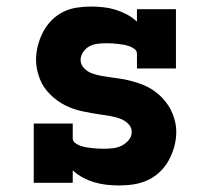

<svg xmlns="http://www.w3.org/2000/svg" viewBox="-20 -558 640 586"><path d="M344 8Q325 8 306 6Q287 4 268.5 -1.5Q250 -7 233 -16Q216 -25 202 -38V0H83V-181H202V-136Q202 -127 209.5 -121.5Q217 -116 225.5 -113Q234 -110 243 -108.5Q252 -107 260.5 -106Q269 -105 278 -104.5Q287 -104 296 -104Q310 -104 324 -105.5Q338 -107 350.5 -113Q363 -119 372.5 -130Q382 -141 382 -155Q382 -170 371 -180.5Q360 -191 346.5 -196Q333 -201 318.5 -203.5Q304 -206 290 -208Q276 -210 261.5 -212.5Q247 -215 233 -218Q219 -221 205.5 -225.5Q192 -230 179 -236.5Q166 -243 154.5 -251.5Q143 -260 132.5 -270.5Q122 -281 114 -293Q106 -305 101 -318.5Q96 -332 93 -346Q90 -360 90 -375Q90 -397 95.5 -418.5Q101 -440 111 -459.5Q121 -479 136.5 -495Q152 -511 171.5 -521Q191 -531 213 -534.5Q235 -538 257 -538Q276 -538 295 -536Q314 -534 332 -528.5Q350 -523 367 -514Q384 -505 398 -492V-530H517V-349H398V-394Q398 -403 390.5 -408.5Q383 -414 374.5 -417Q366 -420 357.5 -421.5Q349 -423 340 -424Q331 -425 322.5 -425.5Q314 -426 305 -426Q292 -426 278.5 -424.5Q265 -423 253.5 -417Q242 -411 234 -399.5Q226 -388 226 -375Q226 -361 236.5 -350Q247 -339 261 -334Q275 -329 289 -326.5Q303 -324 317.5 -322Q332 -320 346 -318Q360 -316 374 -312.5Q388 -309 402 -304.5Q416 -300 429 -293.5Q442 -287 453.5 -278.5Q465 -270 475 -259.5Q485 -249 493 -237Q501 -225 506.5 -211.5Q512 -198 515 -184Q518 -170 518 -156Q518 -133 512 -111Q506 -89 495.5 -69.5Q485 -50 468.5 -34Q452 -18 431.5 -8.5Q411 1 389 4.5Q367 8 344 8Z"/></svg>

Font: Iosevka Curly Slab HvEx
Style: Regular
Weight: 900
Width: 7
Monospace: yes
Designer: Belleve Invis
Foundry: Belleve Invis
Version: Version 11.1.0; ttfautohint (v1.8.3)